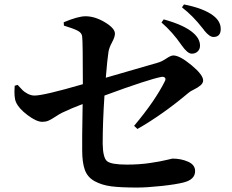

<svg xmlns="http://www.w3.org/2000/svg" viewBox="-20 -835 1040 862"><path d="M705 -734 715 -748Q809 -722 849 -686Q878 -660 878 -630Q878 -614 867.5 -604Q857 -594 841 -594Q822 -594 796 -631Q755 -691 705 -734ZM267 -720 266 -735Q330 -762 364 -762Q406 -762 451 -735Q496 -708 496 -684Q496 -669 483 -645Q470 -621 467 -602Q462 -572 455 -486Q687 -553 690 -554Q707 -559 727 -572.5Q747 -586 758 -586Q787 -586 839.5 -542.5Q892 -499 892 -474Q892 -462 880.5 -452Q869 -442 850.5 -433Q832 -424 826 -418Q711 -321 597 -256L582 -270Q677 -383 721 -472Q725 -481 720.5 -486Q716 -491 706 -490Q647 -479 449 -406Q441 -286 441 -190Q442 -127 460.5 -111.5Q479 -96 550 -96Q605 -96 652.5 -103Q700 -110 726 -116.5Q752 -123 754 -123Q793 -123 824.5 -109Q856 -95 856 -67Q856 -29 805 -16Q770 -7 705 0Q640 7 595 7Q521 7 479 1.5Q437 -4 405 -21.5Q373 -39 361 -72Q349 -105 349 -160Q348 -192 351 -368Q301 -349 259 -329Q245 -322 227 -310Q209 -298 197 -293Q185 -288 170 -288Q144 -288 104 -318Q64 -348 52 -376Q42 -397 46 -450L59 -454Q75 -437 81.5 -430Q88 -423 103.5 -414.5Q119 -406 135 -406Q177 -406 352 -457Q352 -644 349 -670Q348 -687 329 -697Q310 -707 267 -720ZM797 -802 806 -815Q893 -798 936 -766Q971 -740 971 -705Q971 -669 938 -669Q921 -669 898 -697Q896 -699 893 -704L888 -710Q847 -763 797 -802Z"/></svg>

Font: Swei Spring CJKtc
Style: Bold
Weight: 700
Version: Version 1.021